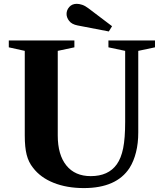

<svg xmlns="http://www.w3.org/2000/svg" viewBox="-20 -973 852 1004"><path d="M418.5 10.5Q329.5 10.5 260.5 -17Q191.5 -44.5 152.5 -96Q129.5 -124.5 119.5 -163.5Q109.5 -202.5 109.5 -264.5V-707L26 -725.5V-761.5H369V-725.5L282 -707V-264.5Q282 -163.5 327 -107.8Q372 -52 454.5 -52Q546.5 -52 590.5 -113.5Q613.5 -145.5 624 -197.8Q634.5 -250 634.5 -336V-707L547 -725.5V-761.5H790.5V-725.5L703 -707V-280Q703 -223.5 691.2 -176.8Q679.5 -130 657.5 -95Q589 10.5 418.5 10.5ZM549 -808.5 385.5 -840Q355 -846 341.5 -863.8Q328 -881.5 328 -900Q328 -920.5 342.5 -936.8Q357 -953 381.5 -953Q394.5 -953 410 -947.8Q425.5 -942.5 442.5 -929.5L566 -836Z"/></svg>

Font: Libre Caslon Text
Style: Bold
Weight: 700
Designer: Pablo Impallari, Rodrigo Fuenzalida, Katja Schimmel
Foundry: Pablo Impallari, Rodrigo Fuenzalida
Version: Version 2.000